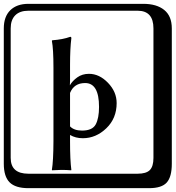

<svg xmlns="http://www.w3.org/2000/svg" viewBox="-160 -774 920 1006"><path d="M207 -287.1V-111.8Q228 -89.8 270 -89.8Q324.2 -89.8 341.6 -122.3Q358.9 -154.8 358.9 -213.9Q358.9 -338.9 286.1 -338.9Q228 -338.9 207 -287.1ZM207 -34.2Q207 65.9 213.9 116.2L212.9 118.2Q186 116.2 161.1 116.2L112.8 118.2L111.8 116.2Q119.6 70.3 120.1 -34.2V-418.9Q120.1 -517.1 111.8 -560.1L113.8 -563Q168.9 -566.9 208 -581.1Q213.9 -581.1 213.9 -574.2Q207 -520 207 -433.1V-352.1L206.1 -327.1Q219.2 -350.1 245.1 -368.7Q271 -387.2 306.2 -387.2Q360.4 -387.2 405.8 -340.1Q451.2 -293 451.2 -233.9Q451.2 -153.8 397 -101.8Q342.8 -49.8 273.9 -49.8Q235.8 -49.8 207 -66.9ZM-11.2 -717.8Q-56.2 -717.8 -80.1 -693.8Q-104 -669.9 -104 -625V53.2Q-104 136.2 -11.2 136.2H561Q606 136.2 625 117.2Q644 98.1 644 53.2V-625Q644 -717.8 561 -717.8ZM740.2 84Q740.2 152.8 713.6 182.4Q687 211.9 621.1 211.9H-11.2Q-79.1 211.9 -109.6 181.4Q-140.1 150.9 -140.1 84V-625Q-140.1 -687 -106 -720.5Q-71.8 -753.9 -11.2 -753.9H590.8Q660.6 -753.9 700.4 -721.9Q740.2 -689.9 740.2 -625Z"/></svg>

Font: Linux Biolinum Keyboard
Style: Regular
Weight: 700
Designer: Philipp H. Poll
Foundry: Philipp H. Poll
Version: Version 0.6.1 ; ttfautohint (v0.9)